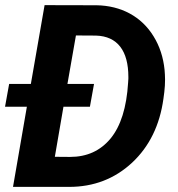

<svg xmlns="http://www.w3.org/2000/svg" viewBox="-26 -731 696 751"><path d="M244.6 0C340.8 0 422.9 -31.7 490.7 -94.7C558.1 -157.7 599.1 -241.2 613.3 -345.2L616.7 -371.1C618.7 -387.7 619.6 -403.8 619.6 -419.9C619.6 -432.6 618.7 -445.3 617.7 -458C612.8 -506.3 598.6 -550.3 574.7 -588.9C527.3 -666.5 447.3 -709 351.6 -710.4L148.4 -710.9L94.7 -402.8H9.8L-6.3 -313.5H79.1L24.9 0ZM341.8 -402.8H237.8L271 -592.3L349.1 -591.8C434.6 -589.4 476.1 -530.8 476.1 -430.2C476.1 -428.2 476.1 -425.8 476.1 -423.3L475.1 -407.7C469.2 -310.5 446.3 -237.8 406.7 -189.5C366.7 -141.1 314 -117.2 248 -117.2L188.5 -117.7L222.2 -313.5H325.7Z"/></svg>

Font: Roboto
Style: Bold Italic
Weight: 700
Italic angle: -12°
Designer: Google
Version: Version 2.137; 2017